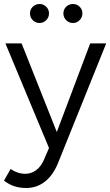

<svg xmlns="http://www.w3.org/2000/svg" viewBox="-26 -743 551 960"><path d="M263 75Q238 135 197.5 166Q157 197 105 197Q72 197 45 188Q18 179 -6 160L27 102Q62 126 101 126Q131 126 156.5 106.5Q182 87 197 48L219 -3L1 -526H82L258 -83L425 -526H505ZM172 -723Q191 -723 205 -709.5Q219 -696 219 -676Q219 -656 205 -642Q191 -628 172 -628Q152 -628 138 -642Q124 -656 124 -676Q124 -696 138 -709.5Q152 -723 172 -723ZM339 -723Q358 -723 372 -709.5Q386 -696 386 -676Q386 -656 372 -642Q358 -628 339 -628Q319 -628 305 -642Q291 -656 291 -676Q291 -696 305 -709.5Q319 -723 339 -723Z"/></svg>

Font: Alexandria Light
Style: Regular
Weight: 300
Designer: Mohamed Gaber
Foundry: Kief Type Foundry
Version: Version 5.100